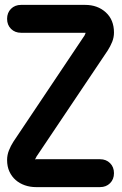

<svg xmlns="http://www.w3.org/2000/svg" viewBox="-20 -755 498 785"><path d="M66 -621Q41 -621 25 -637Q9 -653 9 -678Q9 -703 25 -719Q41 -735 66 -735H328Q379 -735 412.5 -704.5Q446 -674 446 -622Q446 -602 438.5 -583.5Q431 -565 420 -548L128 -113L129 -114Q127 -109 125 -106.5Q123 -104 123 -102Q123 -104 127 -104H389Q414 -104 430 -88Q446 -72 446 -47Q446 -22 430 -6Q414 10 389 10H127Q103 10 81.5 2.5Q60 -5 44 -19Q28 -33 18.5 -53.5Q9 -74 9 -101Q9 -121 16.5 -140Q24 -159 35 -176L327 -612L326 -611Q330 -619 330 -621Z"/></svg>

Font: VDS
Style: Bold
Weight: 700
Designer: artmaker
Foundry: artmaker
Version: Version 1.000 2009 initial release